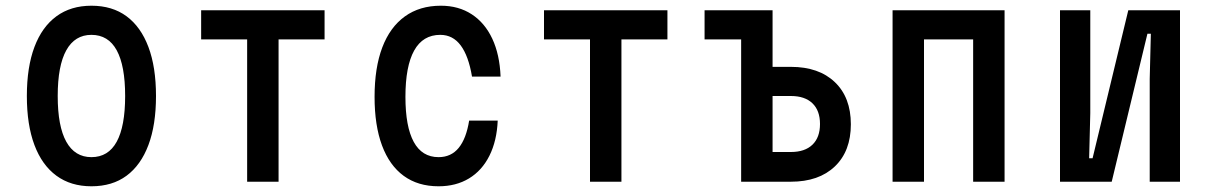

<svg xmlns="http://www.w3.org/2000/svg" viewBox="-20 -636 4240 672"><path d="M300 16Q228 16 177.5 -21Q127 -58 100.5 -128.5Q74 -199 74 -300Q74 -401 100.5 -471.5Q127 -542 177.5 -579Q228 -616 300 -616Q373 -616 423 -579Q473 -542 499.5 -471.5Q526 -401 526 -300Q526 -199 499.5 -128.5Q473 -58 423 -21Q373 16 300 16ZM300 -86Q359 -86 388.5 -140Q418 -194 418 -300Q418 -406 388.5 -460Q359 -514 300 -514Q242 -514 212 -460Q182 -406 182 -300Q182 -194 212 -140Q242 -86 300 -86Z M845 0V-498H684V-600H1116V-498H955V0Z M1515 16Q1443 16 1393 -20.5Q1343 -57 1317 -127Q1291 -197 1291 -297Q1291 -399 1318 -470Q1345 -541 1397 -578.5Q1449 -616 1523 -616Q1585 -616 1631 -586Q1677 -556 1703 -500.5Q1729 -445 1732 -368H1632Q1620 -440 1592.5 -477Q1565 -514 1521 -514Q1460 -514 1429.5 -459Q1399 -404 1399 -297Q1399 -193 1428 -139.5Q1457 -86 1515 -86Q1559 -86 1585.5 -118.5Q1612 -151 1622 -214H1722Q1719 -143 1693 -91Q1667 -39 1621.5 -11.5Q1576 16 1515 16Z M2045 0V-498H1884V-600H2316V-498H2155V0Z M2574 0V-498H2446V-600H2684V-402H2748Q2846 -402 2902 -348.5Q2958 -295 2958 -201Q2958 -107 2902 -53.5Q2846 0 2748 0ZM2684 -104H2748Q2797 -104 2823.5 -129.5Q2850 -155 2850 -202Q2850 -249 2823.5 -274.5Q2797 -300 2748 -300H2684Z M3104 0V-600H3496V0H3386V-498H3214V0Z M3690 0V-600H3796V-240L3792 -82H3804L3929 -600H4110V0H4004V-360L4008 -518H3996L3871 0Z"/></svg>

Font: Martian Mono Condensed
Style: Regular
Weight: 400
Width: 3
Designer: Roman Shamin
Foundry: Evil Martians
Version: Version 1.000